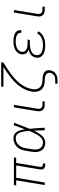

<svg xmlns="http://www.w3.org/2000/svg" viewBox="1105 -1880 990 3240"><g transform="rotate(-90 1600.0 -260.0)"><path d="M461 8H440Q422 8 404.5 3Q387 -2 375.5 -14.5Q364 -27 361 -45Q358 -63 361 -81L428 -482H220L140 0H97L177 -482H90L96 -520H564L558 -482H471L404 -81Q402 -71 403.5 -61Q405 -51 411.5 -44Q418 -37 427.5 -33.5Q437 -30 447 -30H462Z M816 8Q787 8 760.5 1Q734 -6 712.5 -22Q691 -38 678 -62Q665 -86 659.5 -113Q654 -140 654.5 -168.5Q655 -197 660 -226L677 -326Q681 -351 689 -377Q697 -403 710.5 -426.5Q724 -450 744.5 -470Q765 -490 789 -503.5Q813 -517 839.5 -522.5Q866 -528 891 -528Q915 -528 936 -520Q957 -512 973.5 -497Q990 -482 1000.5 -462.5Q1011 -443 1018 -422Q1025 -401 1030 -379Q1035 -357 1038 -335Q1056 -381 1072.5 -427.5Q1089 -474 1106 -520H1149Q1123 -454 1098.5 -388Q1074 -322 1047 -257Q1054 -193 1057 -128.5Q1060 -64 1065 0H1022Q1020 -46 1018.5 -91.5Q1017 -137 1015 -182Q1005 -161 993.5 -139.5Q982 -118 968.5 -97.5Q955 -77 939.5 -58Q924 -39 904.5 -24Q885 -9 862 -0.5Q839 8 816 8ZM817 -30Q842 -30 866.5 -43Q891 -56 909.5 -76Q928 -96 942 -119Q956 -142 968 -166Q980 -190 990.5 -214Q1001 -238 1011 -263Q1009 -287 1006.5 -311Q1004 -335 1000 -358Q996 -381 988.5 -403.5Q981 -426 969 -445.5Q957 -465 936.5 -477.5Q916 -490 892 -490Q871 -490 849 -485Q827 -480 807.5 -468Q788 -456 772.5 -439Q757 -422 746 -402.5Q735 -383 728.5 -362Q722 -341 719 -319L702 -219Q698 -197 697 -174.5Q696 -152 699.5 -130.5Q703 -109 712 -90Q721 -71 736.5 -57Q752 -43 773 -36.5Q794 -30 817 -30Z M1456 0Q1438 0 1420.5 -3Q1403 -6 1388 -14Q1373 -22 1362.5 -35Q1352 -48 1347 -64Q1342 -80 1342 -98Q1342 -116 1345 -133L1409 -520H1451L1386 -127Q1383 -110 1385 -92.5Q1387 -75 1396.5 -62.5Q1406 -50 1422 -44Q1438 -38 1456 -38H1508L1509 0Z M1808 215V177H1873Q1892 177 1912.5 172.5Q1933 168 1950 156Q1967 144 1977.5 126Q1988 108 1991 88Q1994 69 1987 51.5Q1980 34 1965.5 23.5Q1951 13 1932.5 8Q1914 3 1895.5 1.5Q1877 0 1857.5 0Q1838 0 1819 -2.5Q1800 -5 1782 -10.5Q1764 -16 1748 -25Q1732 -34 1718.5 -46Q1705 -58 1695.5 -73Q1686 -88 1680 -105.5Q1674 -123 1671.5 -142Q1669 -161 1670.5 -180Q1672 -199 1675 -219V-220Q1683 -270 1704.5 -319.5Q1726 -369 1757.5 -413.5Q1789 -458 1828 -497Q1867 -536 1909.5 -570.5Q1952 -605 1997 -636Q2042 -667 2088 -697H1754L1760 -735H2170L2164 -697Q2115 -668 2067 -636.5Q2019 -605 1973 -570.5Q1927 -536 1885 -497.5Q1843 -459 1808 -414Q1773 -369 1749.5 -317.5Q1726 -266 1717 -213Q1713 -191 1713.5 -168.5Q1714 -146 1720.5 -126Q1727 -106 1740 -89.5Q1753 -73 1770.5 -62Q1788 -51 1809 -45.5Q1830 -40 1852.5 -39Q1875 -38 1897.5 -37.5Q1920 -37 1941 -32Q1962 -27 1981.5 -17.5Q2001 -8 2014.5 7.5Q2028 23 2033 44.5Q2038 66 2034 88Q2030 115 2016 141Q2002 167 1978.5 184Q1955 201 1927.5 208Q1900 215 1873 215Z M2454 8Q2427 8 2401.5 5.5Q2376 3 2352 -4Q2328 -11 2306.5 -23.5Q2285 -36 2269.5 -55.5Q2254 -75 2248.5 -100Q2243 -125 2248 -152Q2252 -174 2264 -195.5Q2276 -217 2295.5 -232.5Q2315 -248 2337.5 -257Q2360 -266 2383 -272Q2363 -279 2346.5 -290Q2330 -301 2318.5 -317Q2307 -333 2304 -354Q2301 -375 2304 -396Q2308 -418 2319.5 -439.5Q2331 -461 2349 -476.5Q2367 -492 2389 -502.5Q2411 -513 2433 -518.5Q2455 -524 2478 -526Q2501 -528 2523 -528Q2545 -528 2567 -526Q2589 -524 2610.5 -519Q2632 -514 2651.5 -504.5Q2671 -495 2685.5 -480Q2700 -465 2706.5 -444Q2713 -423 2709 -400L2708 -395H2665L2666 -398Q2669 -416 2663 -431Q2657 -446 2645 -456.5Q2633 -467 2618 -473.5Q2603 -480 2586.5 -483.5Q2570 -487 2553.5 -488.5Q2537 -490 2520 -490Q2503 -490 2485 -488.5Q2467 -487 2449.5 -482.5Q2432 -478 2415 -471Q2398 -464 2383.5 -452Q2369 -440 2359 -424Q2349 -408 2346 -390Q2343 -372 2347.5 -355.5Q2352 -339 2363.5 -327Q2375 -315 2390.5 -308Q2406 -301 2422.5 -296.5Q2439 -292 2456.5 -291Q2474 -290 2492 -290H2553L2546 -251H2485Q2466 -251 2446.5 -249.5Q2427 -248 2407.5 -244Q2388 -240 2368.5 -233Q2349 -226 2332 -214Q2315 -202 2304 -184Q2293 -166 2290 -147Q2287 -126 2292 -107Q2297 -88 2310.5 -74Q2324 -60 2341 -51.5Q2358 -43 2377 -38.5Q2396 -34 2416.5 -32Q2437 -30 2458 -30Q2485 -30 2513.5 -34Q2542 -38 2569.5 -49Q2597 -60 2620 -80.5Q2643 -101 2655 -127L2691 -111Q2682 -90 2666 -71Q2650 -52 2630.5 -38.5Q2611 -25 2589 -15.5Q2567 -6 2544.5 -1Q2522 4 2499 6Q2476 8 2454 8Z M3056 0Q3038 0 3020.5 -3Q3003 -6 2988 -14Q2973 -22 2962.5 -35Q2952 -48 2947 -64Q2942 -80 2942 -98Q2942 -116 2945 -133L3009 -520H3051L2986 -127Q2983 -110 2985 -92.5Q2987 -75 2996.5 -62.5Q3006 -50 3022 -44Q3038 -38 3056 -38H3108L3109 0Z"/></g></svg>

Font: Iosevka Aile Extralight
Style: Italic
Weight: 200
Italic angle: -9°
Designer: Belleve Invis
Foundry: Belleve Invis
Version: Version 31.1.0; ttfautohint (v1.8.4)